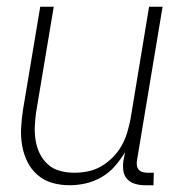

<svg xmlns="http://www.w3.org/2000/svg" viewBox="-20 -540 540 568"><path d="M186 8Q159 8 134.5 1Q110 -6 91 -22.5Q72 -39 61 -61.5Q50 -84 45.5 -109.5Q41 -135 42.5 -162Q44 -189 48 -215L99 -520H139L87 -209Q84 -188 83 -166.5Q82 -145 85.5 -124Q89 -103 98 -85Q107 -67 122 -53.5Q137 -40 157.5 -34.5Q178 -29 200 -29Q220 -29 240 -33Q260 -37 278.5 -47.5Q297 -58 313 -74Q329 -90 339.5 -108.5Q350 -127 356 -147Q362 -167 366 -187L421 -520H461L385 -64Q384 -57 385 -50Q386 -43 390.5 -38Q395 -33 402 -31Q409 -29 416 -29H435L434 8H409Q394 8 380 4Q366 0 356.5 -10Q347 -20 345 -34.5Q343 -49 345 -64L350 -90Q337 -68 320 -48.5Q303 -29 280.5 -16Q258 -3 234 2.5Q210 8 186 8Z"/></svg>

Font: Iosevka Term Curly Extralight
Style: Italic
Weight: 200
Italic angle: -9°
Designer: Belleve Invis
Foundry: Belleve Invis
Version: Version 32.3.0